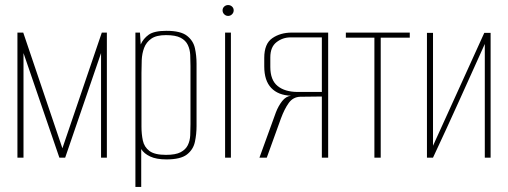

<svg xmlns="http://www.w3.org/2000/svg" viewBox="-20 -624 2011 760"><path d="M49 0V-495H72L227 -37L383 -495H403V0H380V-414L238 0H215L73 -414V0Z M516 116V-495H534L537 -448Q547 -471 568.5 -486.5Q590 -502 639 -502Q695 -502 720 -482.5Q745 -463 751.5 -433.5Q758 -404 758 -372V-125Q758 -93 751.5 -62.5Q745 -32 720 -12.5Q695 7 639 7Q599 7 574.5 -4.5Q550 -16 539 -34V116ZM637 -11Q675 -11 695 -21.5Q715 -32 723.5 -49.5Q732 -67 733 -88.5Q734 -110 734 -132V-363Q734 -385 733 -406.5Q732 -428 723.5 -446Q715 -464 695 -474.5Q675 -485 637 -485Q599 -485 579 -471Q559 -457 550.5 -434.5Q542 -412 541 -385.5Q540 -359 540 -335V-123Q540 -93 545.5 -67.5Q551 -42 571.5 -26.5Q592 -11 637 -11Z M871 0V-495H894V0ZM883 -561Q874 -561 867.5 -567.5Q861 -574 861 -583Q861 -592 867.5 -598Q874 -604 883 -604Q892 -604 898.5 -598Q905 -592 905 -583Q905 -574 898.5 -567.5Q892 -561 883 -561Z M1007 0 1072 -179Q1082 -205 1097 -224Q1112 -243 1132 -245Q1081 -247 1053.5 -276Q1026 -305 1026 -361V-395Q1026 -451 1058 -473Q1090 -495 1135 -495H1279V0H1254V-242L1168 -241Q1140 -240 1123 -216.5Q1106 -193 1092 -155L1036 0ZM1159 -260H1254V-476H1130Q1099 -476 1074.5 -457Q1050 -438 1050 -397V-359Q1050 -307 1079 -283.5Q1108 -260 1159 -260Z M1462 0V-475H1349V-495H1602V-475H1487V0Z M1670 0V-494H1694V-47L1897 -494H1922V0H1899V-450Q1848 -337 1797.5 -225Q1747 -113 1694 0Z"/></svg>

Font: Alumni Sans Thin
Style: Regular
Weight: 100
Designer: Robert E. Leuschke
Foundry: Robert E. Leuschke
Version: Version 1.018